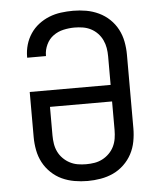

<svg xmlns="http://www.w3.org/2000/svg" viewBox="-53 -789 707 844"><g transform="rotate(-5 300.0 -367.5)"><path d="M300 8Q271 8 242 3Q213 -2 187 -14Q161 -26 139.5 -46.5Q118 -67 104.5 -92.5Q91 -118 85.5 -147Q80 -176 80 -205V-404H437V-530Q437 -549 434 -567Q431 -585 423 -602Q415 -619 402 -632.5Q389 -646 372.5 -654.5Q356 -663 337.5 -666Q319 -669 301 -669Q276 -669 251.5 -663.5Q227 -658 207 -643.5Q187 -629 176 -605.5Q165 -582 165 -558V-555H82V-559Q82 -586 89.5 -612Q97 -638 112 -660.5Q127 -683 148.5 -699.5Q170 -716 195 -726Q220 -736 247 -739.5Q274 -743 301 -743Q330 -743 358.5 -738Q387 -733 413.5 -720.5Q440 -708 461 -688Q482 -668 495.5 -642.5Q509 -617 514.5 -588Q520 -559 520 -530V-205Q520 -176 514.5 -147Q509 -118 495.5 -92.5Q482 -67 460.5 -46.5Q439 -26 413 -14Q387 -2 358 3Q329 8 300 8ZM300 -66Q319 -66 337 -69Q355 -72 371.5 -80.5Q388 -89 401.5 -102.5Q415 -116 423 -132.5Q431 -149 434 -167.5Q437 -186 437 -205V-331H163V-205Q163 -186 166 -167.5Q169 -149 177 -132.5Q185 -116 198.5 -102.5Q212 -89 228.5 -80.5Q245 -72 263 -69Q281 -66 300 -66Z"/></g></svg>

Font: Iosevka Extended
Style: Regular
Weight: 400
Width: 7
Monospace: yes
Designer: Belleve Invis
Foundry: Belleve Invis
Version: Version 32.5.0; ttfautohint (v1.8.4)